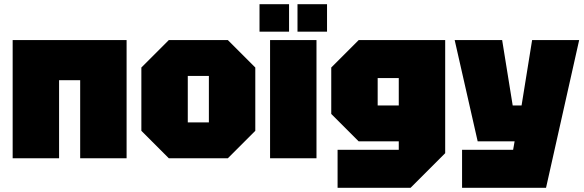

<svg xmlns="http://www.w3.org/2000/svg" viewBox="-20 -750 2770 910"><path d="M40 0V-560H580V0H360V-370H260V0Z M650 -130V-430L780 -560H1060L1190 -430V-130L1060 0H780ZM870 -170H970V-390H870Z M1260 0V-560H1480V0ZM1210 -600V-730H1350V-600ZM1390 -600V-730H1530V-600Z M1580 140V-40H1870V-80H1680L1550 -210V-430L1680 -560H2090V-24L1926 140ZM1770 -380V-250H1870V-380Z M2170 140V-40H2412L2419 -80H2244L2135 -560H2360L2410 -250H2452L2502 -560H2725L2568 140Z"/></svg>

Font: Tektur Black
Style: Regular
Weight: 900
Designer: Adam Jagosz
Foundry: Adam Jagosz
Version: Version 1.005;gftools[0.9.30]